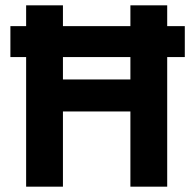

<svg xmlns="http://www.w3.org/2000/svg" viewBox="-20 -700 725 720"><path d="M19 -486V-602H78V-680H216V-602H469V-680H607V-602H673V-486H607V0H469V-282H216V0H78V-486ZM216 -402H469V-486H216Z"/></svg>

Font: Titillium Web[RUS by Daymarius]
Style: Bold
Weight: 700
Designer: Cyrillization by Daymarius
Foundry: Cyrillization by Daymarius
Version: Version 1.002 September 11, 2018